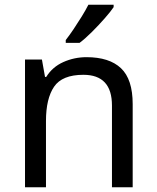

<svg xmlns="http://www.w3.org/2000/svg" viewBox="-20 -786 658 806"><path d="M343 -546Q439 -546 488 -499.5Q537 -453 537 -349V0H450V-343Q450 -472 330 -472Q241 -472 207 -422Q173 -372 173 -278V0H85V-536H156L169 -463H174Q200 -505 246 -525.5Q292 -546 343 -546ZM457 -756Q445 -738 420 -709.5Q395 -681 366.5 -652.5Q338 -624 314 -606H256V-618Q271 -637 288.5 -663Q306 -689 323 -716.5Q340 -744 351 -766H457Z"/></svg>

Font: Noto Sans Old Turkic
Style: Regular
Weight: 400
Designer: Monotype Design Team
Foundry: Monotype Imaging Inc.
Version: Version 2.003; ttfautohint (v1.8.4.7-5d5b)